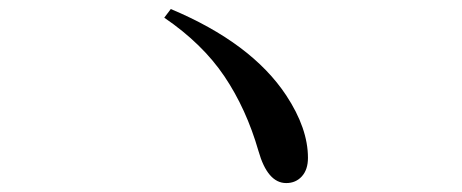

<svg xmlns="http://www.w3.org/2000/svg" viewBox="-20 -574 1040 432"><path d="M349.6 -534.2 364.3 -553.7Q545.9 -477.5 624 -359.4Q672.9 -285.2 672.9 -218.8Q672.9 -192.4 659.2 -177.2Q645.5 -162.1 624 -162.1Q582 -162.1 561.5 -234.4Q534.2 -329.1 484.9 -402.3Q435.5 -475.6 349.6 -534.2Z"/></svg>

Font: GenYoMin TW TTF Medium
Style: Regular
Weight: 500
Version: Version 1.300